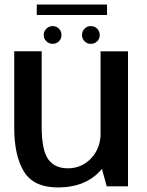

<svg xmlns="http://www.w3.org/2000/svg" viewBox="-20 -818 644 843"><path d="M448.5 0H542V-592.5H421.5V-98.5ZM163 -593H42.5V-257Q42.5 -134.5 85 -64.8Q127.5 5 235 5Q349.5 5 415.5 -63Q481.5 -131 481.5 -205L422 -236Q422 -167 380.2 -123Q338.5 -79 278 -79Q219.5 -79 191.2 -119.5Q163 -160 163 -262ZM211.5 -625.5Q227.5 -625.5 238.8 -636.8Q250 -648 250 -664Q250 -680.5 238.8 -692Q227.5 -703.5 211.5 -703.5Q195 -703.5 183.5 -692Q172 -680.5 172 -664Q172 -648 183.5 -636.8Q195 -625.5 211.5 -625.5ZM378.5 -625.5Q395.5 -625.5 406.8 -636.8Q418 -648 418 -664Q418 -680.5 406.8 -692Q395.5 -703.5 378.5 -703.5Q362.5 -703.5 351.2 -692Q340 -680.5 340 -664Q340 -648 351.2 -636.8Q362.5 -625.5 378.5 -625.5ZM141.5 -752H450V-798H141.5Z"/></svg>

Font: Anybody Thin Medium
Style: Regular
Weight: 500
Version: Version 1.113;gftools[0.9.25]